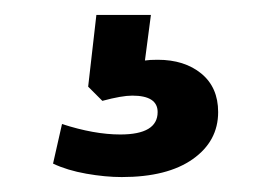

<svg xmlns="http://www.w3.org/2000/svg" viewBox="-20 -40 340 257"><path d="M272 110Q272 149 238 173Q204 197 143 197Q121 197 95.5 192.5Q70 188 51 179L63 126Q106 140 141 140Q191 140 191 110Q191 88 157 88Q143 88 117 95L98 76L109 -20H182L174 41Q180 40 191 40Q227 40 249.5 58.5Q272 77 272 110Z"/></svg>

Font: Muli-Bold
Style: Bold
Weight: 700
Version: Version 2.000